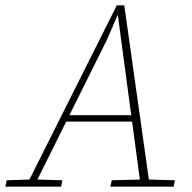

<svg xmlns="http://www.w3.org/2000/svg" viewBox="-38 -700 721 720"><path d="M-18 0 -13 -24 80 -27H93L196 -24L191 0ZM59 0 400 -680H428L524 0H490L403 -650H406L363 -551L89 0ZM198 -244 204 -268H472L475 -244ZM376 0 381 -24 496 -27H511L618 -24L613 0Z"/></svg>

Font: Source Serif 4 ExtraLight
Style: Italic
Weight: 250
Italic angle: -12°
Designer: Frank Grießhammer
Foundry: Adobe Systems Incorporated
Version: Version 4.004;hotconv 1.0.116;makeotfexe 2.5.65601